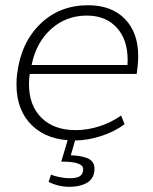

<svg xmlns="http://www.w3.org/2000/svg" viewBox="-20 -534 593 744"><path d="M102.5 -282.2H474.1Q474.6 -289.1 474.6 -301.8Q474.6 -380.9 432.1 -427.2Q389.6 -473.6 316.4 -473.6Q236.3 -473.6 178.2 -421.6Q120.1 -369.6 102.5 -282.2ZM268.6 10.3Q164.1 10.3 104 -48.1Q43.9 -106.4 43.9 -206.5Q43.9 -230.5 46.4 -248Q61.5 -369.1 136.2 -441.4Q210.9 -513.7 321.3 -513.7Q412.1 -513.7 463.9 -460.7Q515.6 -407.7 515.6 -316.4Q515.6 -299.3 513.2 -275.9L509.8 -247.6H95.2Q92.3 -227.1 92.3 -208Q92.3 -125.5 140.6 -77.6Q189 -29.8 273.4 -29.8Q319.8 -29.8 366.2 -44.9Q412.6 -60.1 449.2 -86.4L462.9 -52.7Q424.3 -23.9 371.8 -6.8Q319.3 10.3 268.6 10.3ZM346.2 119.6Q346.2 140.1 337.2 154.8Q328.1 169.4 312.7 176.8Q297.4 184.1 282 187Q266.6 189.9 249.5 189.9Q206.5 189.9 168.5 170.9L177.7 142.6Q187.5 147.5 209.5 152.1Q231.4 156.7 250 156.7Q278.3 156.7 290.3 148.2Q302.2 139.6 302.2 121.1Q302.2 92.3 220.2 92.3H217.3L245.6 -2.4H274.4L254.4 67.9Q272.5 68.4 285.2 70.3Q297.9 72.3 313.5 77.1Q329.1 82 337.6 92.8Q346.2 103.5 346.2 119.6Z"/></svg>

Font: Muli
Style: ExtraLightItalic
Weight: 200
Italic angle: -7°
Designer: Vernon Adams
Foundry: newtypography
Version: Version 2.0; ttfautohint (v1.00rc1.2-2d82) -l 8 -r 50 -G 200